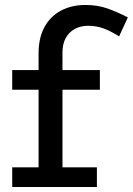

<svg xmlns="http://www.w3.org/2000/svg" viewBox="-20 -753 535 773"><path d="M135.3 -36.3V-538Q135.3 -600.8 159.2 -644.3Q183 -687.9 225.8 -710.4Q268.5 -733 324.1 -733Q373.2 -733 413.4 -718.6Q453.6 -704.3 494.8 -682.9L459.4 -606.5Q427.3 -627.2 397.8 -638.2Q368.4 -649.2 335.1 -649.2Q304.6 -649.2 281.2 -636.5Q257.8 -623.9 244.7 -599.9Q231.5 -575.9 231.5 -541V-36.3ZM29.2 0V-79.4H370.1V0ZM29.2 -391.6V-471H382.1V-391.6Z"/></svg>

Font: BioRhyme ExtraBold
Style: Regular
Weight: 800
Designer: Aoife Mooney
Foundry: Aoife Mooney Type
Version: Version 1.600;gftools[0.9.33]